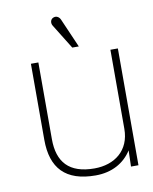

<svg xmlns="http://www.w3.org/2000/svg" viewBox="-79 -739 647 811"><g transform="rotate(-10 244.0 -334.0)"><path d="M451 0V-501H419V-162C419 -69 353 -19 266 -19C157 -19 110 -74 110 -172V-501H78V-175C78 -53 137 11 266 11C336 11 389 -19 421 -69L419 0ZM290 -538 236 -662C231 -674 219 -682 206 -677C192 -672 189 -655 197 -643L262 -538Z"/></g></svg>

Font: Advent Pro
Style: ExtraLight
Weight: 250
Designer: Andreas Kalpakidis
Foundry: Andreas Kalpakidis
Version: Version 2.002 2007